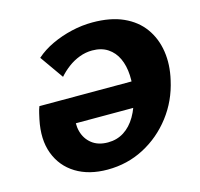

<svg xmlns="http://www.w3.org/2000/svg" viewBox="-101 -784 945 909"><g transform="rotate(-15 371.0 -329.0)"><path d="M318 17Q227 17 163.5 -22Q100 -61 73.5 -131.5Q47 -202 67 -297Q69 -306 73 -324Q77 -342 83 -357L251 -322Q247 -315 242.5 -303Q238 -291 235 -277Q223 -233 233.5 -194Q244 -155 274.5 -131Q305 -107 353 -107Q397 -107 431.5 -129Q466 -151 490 -192Q514 -233 526 -288Q537 -341 534.5 -388Q532 -435 515.5 -470.5Q499 -506 468 -526.5Q437 -547 392 -547Q360 -547 329.5 -535.5Q299 -524 273 -504.5Q247 -485 227 -462L146 -577Q181 -608 227 -629.5Q273 -651 324.5 -663Q376 -675 427 -675Q516 -675 578 -647Q640 -619 676 -569Q712 -519 722 -453.5Q732 -388 715 -315Q694 -219 636.5 -144Q579 -69 497 -26Q415 17 318 17ZM163 -234 83 -357H582L556 -234Z"/></g></svg>

Font: Ysabeau Infant Black
Style: Italic
Weight: 900
Italic angle: -12°
Designer: Christian Thalmann (Catharsis Fonts)
Version: Version 2.001;gftools[0.9.30]; featfreeze: ss01,ss02,lnum